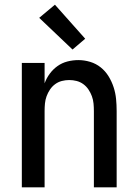

<svg xmlns="http://www.w3.org/2000/svg" viewBox="-20 -798 590 818"><path d="M73 0V-530H170V-443Q178 -465 192 -484Q206 -503 225 -516.5Q244 -530 267 -536Q290 -542 314 -542Q339 -542 364 -534.5Q389 -527 409 -511Q429 -495 442.5 -473Q456 -451 464 -426.5Q472 -402 474.5 -376.5Q477 -351 477 -325V0H380V-325Q380 -341 378.5 -357Q377 -373 371.5 -388Q366 -403 357 -416.5Q348 -430 335 -439.5Q322 -449 306.5 -453Q291 -457 275 -457Q259 -457 243.5 -453Q228 -449 215 -439.5Q202 -430 193 -416.5Q184 -403 178.5 -388Q173 -373 171.5 -357Q170 -341 170 -325V0ZM289 -587 147 -722 214 -778 343 -633Z"/></svg>

Font: Lode Dark
Style: Bold
Weight: 700
Monospace: yes
Designer: Belleve Invis
Foundry: Belleve Invis
Version: Version 29.2.0; ttfautohint (v1.8.3)